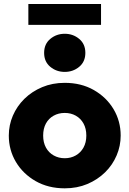

<svg xmlns="http://www.w3.org/2000/svg" viewBox="-20 -958 669 992"><path d="M314.5 15Q229.5 15 164.2 -22.2Q99 -59.5 62.2 -121.2Q25.5 -183 25.5 -257.5Q25.5 -311.5 46.5 -360.5Q67.5 -409.5 106.2 -447.5Q145 -485.5 198 -507.8Q251 -530 314.5 -530Q399.5 -530 464.8 -492.8Q530 -455.5 566.8 -393.8Q603.5 -332 603.5 -257.5Q603.5 -204 582.5 -154.8Q561.5 -105.5 522.8 -67.5Q484 -29.5 431.2 -7.2Q378.5 15 314.5 15ZM314.5 -140.5Q346 -140.5 371.2 -154.8Q396.5 -169 411.2 -195.2Q426 -221.5 426 -257.5Q426 -293.5 411.5 -319.8Q397 -346 371.8 -360.2Q346.5 -374.5 314.5 -374.5Q282.5 -374.5 257 -360.2Q231.5 -346 217.2 -319.8Q203 -293.5 203 -257.5Q203 -221.5 217.5 -195.2Q232 -169 257.5 -154.8Q283 -140.5 314.5 -140.5ZM314.5 -586.5Q271.5 -586.5 239.8 -612.8Q208 -639 208 -685Q208 -730.5 239.8 -757Q271.5 -783.5 314.5 -783.5Q357.5 -783.5 389.2 -757Q421 -730.5 421 -685Q421 -639 389.2 -612.8Q357.5 -586.5 314.5 -586.5ZM126.5 -829.5V-937.5H502V-829.5Z"/></svg>

Font: Geologica ExtraBold
Style: Regular
Weight: 800
Designer: Sindre Bremnes, Frode Helland
Foundry: Monokrom Skriftforlag AS
Version: Version 1.010;gftools[0.9.28]